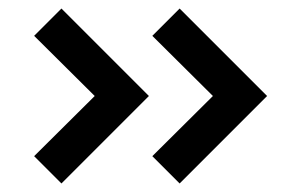

<svg xmlns="http://www.w3.org/2000/svg" viewBox="-20 -500 666 450"><path d="M124 -70 60 -134 202 -275 60 -416 124 -480 329 -275ZM401 -70 337 -134 479 -275 337 -416 401 -480 606 -275Z"/></svg>

Font: Laverick
Style: Regular
Weight: 400
Designer: Daniel Pimley
Foundry: Daniel Pimley
Version: Version 1.000;PS 001.001;hotconv 1.0.56